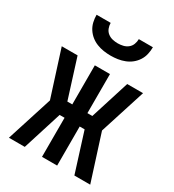

<svg xmlns="http://www.w3.org/2000/svg" viewBox="-179 -843 858 945"><g transform="rotate(30 250.0 -370.0)"><path d="M481 0H391L321 -222H293V0H207V-222H179L109 0H19L102 -260L19 -520H109L179 -298H207V-520H293V-298H321L391 -520H481L398 -260ZM250 -600Q230 -600 210 -603Q190 -606 171 -613.5Q152 -621 136.5 -633.5Q121 -646 110 -663Q99 -680 94.5 -700Q90 -720 90 -740H170Q170 -725 175.5 -710.5Q181 -696 193 -686.5Q205 -677 220 -673.5Q235 -670 250 -670Q265 -670 280 -673.5Q295 -677 307 -686.5Q319 -696 324.5 -710.5Q330 -725 330 -740H410Q410 -720 405.5 -700Q401 -680 390 -663Q379 -646 363.5 -633.5Q348 -621 329 -613.5Q310 -606 290 -603Q270 -600 250 -600Z"/></g></svg>

Font: Iosevka Bendy Medium
Style: Regular
Weight: 500
Monospace: yes
Designer: Belleve Invis
Foundry: Belleve Invis
Version: Version 30.1.2